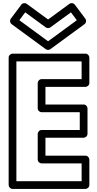

<svg xmlns="http://www.w3.org/2000/svg" viewBox="-20 -1197 628 1242"><path d="M143.2 -1117.2 276.2 -1019.8C285.2 -1013.3 297.8 -1014 305.8 -1019.8L438.8 -1117.2L476.9 -1066.2L291 -930L105.1 -1066.2ZM152.8 -1172.2C143 -1179.3 126.5 -1178.4 118 -1167L50 -1076C41.6 -1064.7 44.3 -1048.8 55.2 -1040.8L276.2 -878.8C284.3 -872.9 296.8 -872.3 305.8 -878.8L526.8 -1040.8C538.1 -1049.1 540.1 -1065.1 532 -1076L464 -1167C456.8 -1176.6 440.8 -1180.6 429.2 -1172.2L291 -1071ZM508 -800V-685H249C233.9 -685 224 -670.7 224 -660V-496C224 -480.9 238.3 -471 249 -471H496V-356H249C233.9 -356 224 -341.7 224 -331V-165C224 -149.9 238.3 -140 249 -140H508V-25H86V-800ZM558 -825C558 -835.7 548.1 -850 533 -850H61C50.3 -850 36 -840.1 36 -825V0C36 10.7 45.9 25 61 25H533C543.7 25 558 15.1 558 0V-165C558 -175.7 548.1 -190 533 -190H274V-306H521C531.7 -306 546 -315.9 546 -331V-496C546 -506.7 536.1 -521 521 -521H274V-635H533C543.7 -635 558 -644.9 558 -660Z"/></svg>

Font: Hussar Ekologiczny
Style: Regular
Weight: 400
Foundry: Cannot Into Space Fonts
Version: Version 0.97